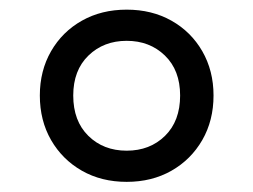

<svg xmlns="http://www.w3.org/2000/svg" viewBox="-20 -768 512 388"><path d="M236 -400.5Q185 -400.5 145.5 -423Q106 -445.5 83.2 -485Q60.5 -524.5 60.5 -575Q60.5 -625 83.2 -664.5Q106 -704 145.5 -726.2Q185 -748.5 236 -748.5Q287 -748.5 326.5 -726.2Q366 -704 388.8 -664.5Q411.5 -625 411.5 -575Q411.5 -524.5 388.8 -485Q366 -445.5 326.5 -423Q287 -400.5 236 -400.5ZM236 -463.5Q283 -463.5 313.5 -493.5Q344 -523.5 344 -575Q344 -626 313.2 -655.8Q282.5 -685.5 236 -685.5Q189.5 -685.5 158.8 -655.8Q128 -626 128 -575Q128 -523.5 158.5 -493.5Q189 -463.5 236 -463.5Z"/></svg>

Font: Encode Sans Semi Condensed Medium
Style: Regular
Weight: 500
Width: 4
Designer: Multiple Designers
Foundry: Impallari Type
Version: Version 3.000; ttfautohint (v1.8.3) -l 8 -r 50 -G 200 -x 14 